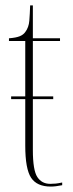

<svg xmlns="http://www.w3.org/2000/svg" viewBox="-20 -677 269 707"><path d="M167 10Q116 10 94.5 -22.5Q73 -55 73 -141V-312H21V-322H73V-526H13V-536Q39 -538 52.5 -543.5Q66 -549 73 -559Q86 -576 88 -601Q90 -626 91 -657H101V-536H201V-526H101V-322H176V-312H101V-125Q101 -50 117.5 -25Q134 0 165 0Q176 0 185.5 -1Q195 -2 209 -5V5Q184 10 167 10Z"/></svg>

Font: Noto Serif Display ExtraCondensed Thin
Style: Regular
Weight: 100
Width: 2
Designer: Monotype Design Team
Foundry: Monotype Imaging Inc.
Version: Version 2.009